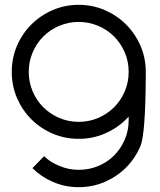

<svg xmlns="http://www.w3.org/2000/svg" viewBox="-20 -744 655 788"><path d="M578.3 -449V-436.9Q577.3 -192.9 556.1 -143.9Q534.8 -93.9 497.5 -56.6Q460.1 -19.2 410.1 2.5Q360.1 24.2 303 24.2Q246 24.2 196 2Q149 -18.2 113.1 -54L161.1 -103Q187.9 -76.8 224.2 -63.1Q261.1 -47 303 -47Q344.9 -47 382.6 -62.4Q420.2 -77.8 448.2 -105.8Q476.3 -133.8 492.2 -171.5Q508.1 -209.1 508.1 -251V-265.2Q503 -260.1 497 -254Q460.1 -217.2 410.1 -195.7Q360.1 -174.2 303 -174.2Q246 -174.2 196 -195.7Q146 -217.2 108.6 -254.5Q71.2 -291.9 49.7 -341.9Q28.3 -391.9 28.3 -449Q28.3 -506.1 49.7 -556.1Q71.2 -606.1 108.6 -643.4Q146 -680.8 196 -702.5Q246 -724.2 303 -724.2Q360.1 -724.2 410.1 -702.5Q460.1 -680.8 497.5 -643.4Q534.8 -606.1 556.6 -556.1Q578.3 -506.1 578.3 -449ZM508.1 -449Q508.1 -490.9 492.2 -528.5Q476.3 -566.2 448.2 -594.2Q420.2 -622.2 382.6 -638.1Q344.9 -654 303 -654Q261.1 -654 223.5 -638.1Q185.9 -622.2 157.8 -594.2Q129.8 -566.2 113.9 -528.5Q98 -490.9 98 -449Q98 -407.1 113.9 -369.4Q129.8 -331.8 157.8 -303.8Q185.9 -275.8 223.5 -259.8Q261.1 -243.9 303 -243.9Q344.9 -243.9 382.6 -259.8Q420.2 -275.8 448.2 -303.8Q476.3 -331.8 492.2 -369.4Q508.1 -407.1 508.1 -449Z"/></svg>

Font: Myanmar KatKuu
Style: Regular
Weight: 400
Designer: Khon Soe Zaw Thu
Foundry: MPUA
Version: Version 1.00 September 13, 2016, initial release